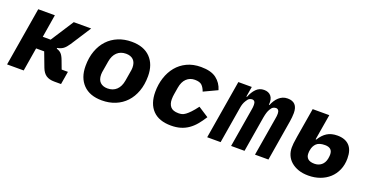

<svg xmlns="http://www.w3.org/2000/svg" viewBox="-28 -1050 3055 1585"><g transform="rotate(20 1500.0 -258.0)"><path d="M116 -516H262L229 -315H298L428 -516H581L466 -338Q444 -305 424 -290Q404 -275 372 -269L371 -262Q395 -256 411 -240Q427 -224 441 -186L468 -114H523L504 0H445Q400 0 372.5 -18.5Q345 -37 329 -79L281 -206H210L176 0H30Z M865 12Q759 12 701 -47.5Q643 -107 643 -210Q643 -284 664.5 -343Q686 -402 724.5 -443Q763 -484 816.5 -506Q870 -528 935 -528Q1041 -528 1099 -468.5Q1157 -409 1157 -306Q1157 -232 1135.5 -173Q1114 -114 1075.5 -73Q1037 -32 983.5 -10Q930 12 865 12ZM876 -97Q924 -97 954.5 -126Q985 -155 994 -209L1007 -287Q1009 -296 1010.5 -307.5Q1012 -319 1012 -328Q1012 -374 988.5 -396.5Q965 -419 924 -419Q876 -419 845.5 -390Q815 -361 806 -307L793 -229Q791 -220 789.5 -208.5Q788 -197 788 -188Q788 -142 811.5 -119.5Q835 -97 876 -97Z M1473 12Q1367 12 1312 -45Q1257 -102 1257 -206Q1257 -272 1276 -330.5Q1295 -389 1331 -433Q1367 -477 1420.5 -502.5Q1474 -528 1543 -528Q1632 -528 1679 -492Q1726 -456 1743 -397L1624 -341Q1613 -373 1594 -392Q1575 -411 1531 -411Q1488 -411 1458.5 -383Q1429 -355 1420 -301L1410 -241Q1408 -232 1407 -219Q1406 -206 1406 -194Q1406 -154 1426.5 -129.5Q1447 -105 1497 -105Q1513 -105 1527 -108.5Q1541 -112 1557.5 -124Q1574 -136 1594.5 -157.5Q1615 -179 1642 -215L1733 -156Q1707 -115 1681 -84Q1655 -53 1624 -31.5Q1593 -10 1556 1Q1519 12 1473 12Z M1788 0 1874 -516H1992L1977 -426H1983Q2000 -471 2028 -499.5Q2056 -528 2097 -528Q2137 -528 2158.5 -502.5Q2180 -477 2175 -426H2180Q2189 -448 2201 -466.5Q2213 -485 2228 -498.5Q2243 -512 2261.5 -520Q2280 -528 2304 -528Q2392 -528 2392 -432Q2392 -415 2390 -394.5Q2388 -374 2385 -356L2326 0H2208L2265 -341Q2267 -350 2268 -361Q2269 -372 2269 -382Q2269 -400 2261.5 -410.5Q2254 -421 2240 -421Q2227 -421 2215.5 -414.5Q2204 -408 2193 -389Q2184 -374 2178.5 -356.5Q2173 -339 2168 -312L2116 0H1998L2055 -341Q2057 -350 2058 -361Q2059 -372 2059 -383Q2059 -421 2030 -421Q2019 -421 2007.5 -415Q1996 -409 1984 -389Q1973 -372 1967.5 -355Q1962 -338 1960 -324L1906 0Z M2679 12Q2629 12 2591 -1.5Q2553 -15 2526.5 -38Q2500 -61 2486.5 -92Q2473 -123 2473 -159Q2473 -175 2475 -196.5Q2477 -218 2484 -259L2527 -516H2673L2635 -290H2641Q2668 -335 2704.5 -358Q2741 -381 2795 -381Q2863 -381 2899.5 -343.5Q2936 -306 2936 -231Q2936 -175 2916.5 -130Q2897 -85 2862.5 -53.5Q2828 -22 2781 -5Q2734 12 2679 12ZM2694 -97Q2729 -97 2754 -117Q2779 -137 2787 -175Q2789 -186 2790 -195.5Q2791 -205 2791 -211Q2791 -243 2774 -257.5Q2757 -272 2725 -272Q2674 -272 2650.5 -249.5Q2627 -227 2621 -191Q2619 -183 2618.5 -176.5Q2618 -170 2618 -159Q2618 -130 2636.5 -113.5Q2655 -97 2694 -97Z"/></g></svg>

Font: IBM Plex Mono
Style: Bold Italic
Weight: 700
Italic angle: -9°
Monospace: yes
Designer: Mike Abbink, Paul van der Laan, Pieter van Rosmalen
Foundry: Bold Monday
Version: Version 2.3